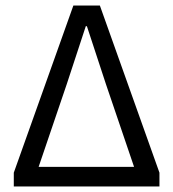

<svg xmlns="http://www.w3.org/2000/svg" viewBox="-20 -676 628 696"><path d="M30 0V-50L246 -656H342L558 -50V0ZM120 -71H466L364 -371L295 -581H291L222 -371Z"/></svg>

Font: Matigon Symbol
Style: Regular
Weight: 400
Designer: Paul D. Hunt
Foundry: Adobe Systems Incorporated
Version: Version 2.021;PS 2.000;hotconv 1.0.86;makeotf.lib2.5.63406